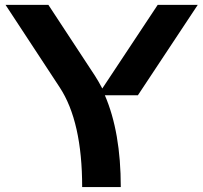

<svg xmlns="http://www.w3.org/2000/svg" viewBox="-20 -757 823 777"><path d="M312.5 0Q312.5 -265.1 221.7 -403.3L2.4 -737.3H175.8L364.7 -449.7Q377.9 -429.2 394 -398.9L618.2 -737.3H780.3L538.1 -371.6H404.3Q468.8 -222.2 468.8 0Z"/></svg>

Font: New Shape
Style: Bold
Weight: 700
Designer: Wojciech Kalinowski "wmk69" (wmk69@o2.pl)
Foundry: Wojciech Kalinowski "wmk69" (wmk69@o2.pl)
Version: Version 2.1.1; 2021-05-14